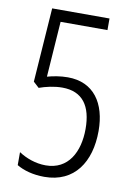

<svg xmlns="http://www.w3.org/2000/svg" viewBox="-83 -767 578 831"><g transform="rotate(10 206.0 -352.0)"><path d="M197 -432C164 -432 132 -426 107 -419L124 -663H330V-714H78L55 -388L80 -365C108 -375 145 -384 181 -384C271 -384 311 -325 311 -225C311 -124 267 -40 168 -40C123 -40 81 -56 49 -77V-20C79 -2 121 10 171 10C303 10 368 -90 368 -226C368 -348 311 -432 197 -432Z"/></g></svg>

Font: Noto Sans UI Condensed Light
Style: Regular
Weight: 300
Width: 3
Designer: Monotype Design Team
Foundry: Monotype Imaging Inc.
Version: Version 1.901